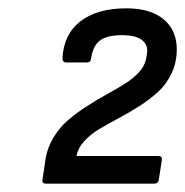

<svg xmlns="http://www.w3.org/2000/svg" viewBox="-20 -795 447 464"><path d="M92.8 -351.1Q85.9 -351.1 83.7 -353.8Q81.5 -356.4 83 -362.8L89.8 -409.2Q94.2 -438 109.4 -462.9Q124.5 -487.8 145.3 -505.4Q166 -522.9 189.9 -538.3Q213.9 -553.7 237.8 -566.9Q261.7 -580.1 282 -592.8Q302.2 -605.5 316.2 -620.8Q330.1 -636.2 333 -652.8L335 -664.1Q338.9 -685.1 324 -697.5Q309.1 -710 274.9 -710Q240.2 -710 222.7 -698Q205.1 -686 200.2 -653.8Q199.2 -644 189.9 -644H141.1Q130.9 -644 130.9 -653.8Q133.8 -712.4 174.6 -743.7Q215.3 -774.9 285.2 -774.9Q343.8 -774.9 375.5 -748.3Q407.2 -721.7 407.2 -675.8Q407.2 -644 394.5 -617.4Q381.8 -590.8 361.6 -572.5Q341.3 -554.2 316.4 -538.3Q291.5 -522.5 266.1 -509Q240.7 -495.6 219.2 -482.7Q197.8 -469.7 182.9 -453.1Q168 -436.5 165 -418H362.8Q372.6 -418 371.1 -408.2L363.8 -360.8Q362.3 -351.1 352.1 -351.1Z"/></svg>

Font: Sofia Sans
Style: Italic
Weight: 400
Italic angle: -9°
Designer: Botio Nikoltchev, Ani Petrova
Foundry: lettersoup
Version: Version 4.100